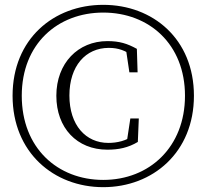

<svg xmlns="http://www.w3.org/2000/svg" viewBox="-20 -759 854 794"><path d="M407 15C612 15 782 -129 782 -363C782 -598 612 -739 407 -739C202 -739 32 -598 32 -363C32 -129 202 15 407 15ZM407 -15C218 -15 70 -147 70 -363C70 -577 218 -707 407 -707C597 -707 745 -576 745 -363C745 -151 598 -15 407 -15ZM424 -140C470 -140 510 -148 550 -172L554 -269H519L504 -170L536 -202C503 -176 463 -168 428 -168C335 -168 267 -241 267 -364C267 -486 334 -561 430 -561C470 -561 499 -550 533 -525L500 -561L515 -460H549L546 -557C506 -579 474 -589 424 -589C303 -589 213 -498 213 -363C213 -230 298 -140 424 -140Z"/></svg>

Font: Source Han Serif CN VF
Style: Regular
Weight: 250
Designer: Ryoko NISHIZUKA 西塚涼子 (kana & ideographs); Frank Grießhammer (Latin, Greek & Cyrillic); Wenlong ZHANG 张文龙 (bopomofo); San
Foundry: Adobe
Version: Version 2.002;hotconv 1.1.0;makeotfexe 2.6.0